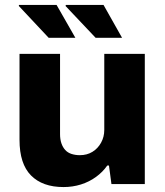

<svg xmlns="http://www.w3.org/2000/svg" viewBox="-20 -745 669 777"><path d="M237 12Q152 12 105.5 -35Q59 -82 59 -179V-527H223V-202Q223 -181 228.5 -165Q234 -149 244 -138Q254 -127 269.5 -122Q285 -117 303 -117Q332 -117 354 -130.5Q376 -144 389 -167.5Q402 -191 402 -219V-527H566V0H431L421 -75H414Q396 -49 368.5 -29Q341 -9 307.5 1.5Q274 12 237 12ZM367 -592 245 -721 247 -725H399L474 -592ZM177 -592 56 -721 57 -725H209L285 -592Z"/></svg>

Font: Archivo SemiBold ExtraBold
Style: Regular
Weight: 800
Version: Version 2.001